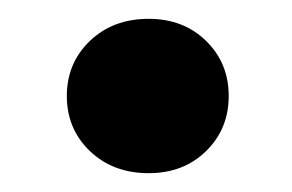

<svg xmlns="http://www.w3.org/2000/svg" viewBox="-20 -428 310 204"><path d="M223 -326Q223 -291 199 -267.5Q175 -244 138 -244Q100 -244 75.5 -267.5Q51 -291 51 -326Q51 -361 75.5 -384.5Q100 -408 138 -408Q175 -408 199 -384.5Q223 -361 223 -326Z"/></svg>

Font: SVN-Poppins SemiBold
Style: Regular
Weight: 600
Designer: Ninad Kale (Devanagari), Jonny Pinhorn (Latin)
Foundry: Indian Type Foundry
Version: Version 3.002 2017